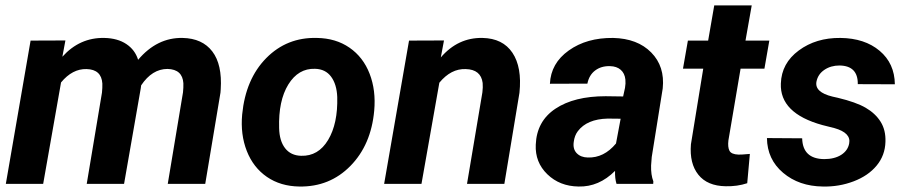

<svg xmlns="http://www.w3.org/2000/svg" viewBox="-20 -678 3347 708"><path d="M221.2 -528.8 210 -468.8Q273.9 -540 364.7 -538.1Q413.6 -537.1 445.8 -515.6Q478 -494.1 489.3 -457.5Q559.1 -540 653.3 -538.1Q726.1 -536.6 762.9 -488.3Q799.8 -439.9 793.9 -348.6L793 -336.4L736.8 0H598.6L654.8 -337.4Q656.7 -355.5 656.2 -371.1Q652.8 -422.4 597.7 -423.8Q541 -423.8 500.5 -363.3L499 -352.1L437.5 0H299.8L356 -336.4Q357.9 -354.5 357.4 -370.1Q354 -421.9 299.3 -423.3Q247.1 -424.8 205.1 -374L139.2 0H1.5L92.8 -528.3Z M1148.4 -538.1Q1218.3 -537.1 1268.8 -502.2Q1319.3 -467.3 1343 -406Q1366.7 -344.7 1359.9 -270Q1348.6 -144 1272.2 -66.2Q1195.8 11.7 1083.5 9.8Q1014.6 8.8 964.4 -25.6Q914.1 -60.1 890.1 -121.1Q866.2 -182.1 873 -255.9Q885.7 -386.7 961.9 -463.9Q1038.1 -541 1148.4 -538.1ZM1009.3 -205.6Q1010.3 -158.7 1031.2 -131.6Q1052.2 -104.5 1090.3 -103.5Q1153.8 -101.6 1189.9 -161.9Q1226.1 -222.2 1223.6 -320.3Q1221.7 -367.2 1200.9 -395.3Q1180.2 -423.3 1141.6 -424.3Q1080.1 -426.3 1043.2 -366.5Q1006.3 -306.6 1009.3 -205.6Z M1617.2 -528.8 1605.5 -466.3Q1668.9 -540 1759.3 -538.1Q1834 -536.6 1869.6 -483.4Q1905.3 -430.2 1895.5 -335.9L1839.8 0H1702.1L1758.8 -337.4Q1761.2 -356.4 1759.8 -372.1Q1753.4 -421.9 1697.3 -423.3Q1643.1 -425.3 1600.1 -373L1534.2 0H1396.5L1488.3 -528.3Z M2253.4 0Q2247.1 -20 2248 -47.9Q2188.5 11.7 2113.3 9.8Q2043.9 8.8 1998.3 -35.4Q1952.6 -79.6 1955.6 -144.5Q1959 -231 2028.1 -277.1Q2097.2 -323.2 2213.4 -323.2L2277.8 -322.3L2284.7 -354Q2287.6 -370.1 2286.1 -384.8Q2283.7 -407.7 2268.8 -420.7Q2253.9 -433.6 2229.5 -434.1Q2197.3 -435.1 2174.8 -418.2Q2152.3 -401.4 2146 -369.6L2007.8 -369.1Q2011.2 -444.8 2077.4 -491.9Q2143.6 -539.1 2240.7 -538.1Q2330.6 -536.1 2381.3 -484.6Q2432.1 -433.1 2423.8 -352.1L2383.3 -99.1L2380.9 -67.9Q2379.9 -33.2 2389.2 -9.3L2388.7 0ZM2147.5 -97.2Q2207 -95.2 2251.5 -148.9L2268.6 -240.2L2220.7 -240.7Q2144.5 -238.8 2110.8 -194.3Q2098.6 -178.2 2095.7 -154.8Q2091.8 -128.4 2106.7 -113Q2121.6 -97.7 2147.5 -97.2Z M2752 -658.2 2729 -528.3H2816.9L2798.8 -424.8H2710.9L2666 -160.2Q2663.1 -135.3 2669.9 -122.1Q2676.8 -108.9 2703.1 -107.9Q2710.9 -107.4 2745.1 -110.4L2735.4 -2.4Q2698.7 9.8 2656.2 8.8Q2588.4 7.8 2555.2 -33.7Q2522 -75.2 2527.8 -146L2573.2 -424.8H2498.5L2516.6 -528.3H2591.3L2613.8 -658.2Z M3111.3 -148.9Q3119.1 -188 3057.1 -205.6L3012.7 -216.8Q2855 -260.3 2859.4 -370.1Q2861.8 -444.8 2925.5 -491.9Q2989.3 -539.1 3079.1 -538.1Q3168.5 -537.1 3223.6 -490.7Q3278.8 -444.3 3279.8 -367.2L3143.1 -367.7Q3144 -435.5 3075.7 -436.5Q3043.5 -436.5 3019.8 -420.4Q2996.1 -404.3 2990.7 -377Q2983.4 -337.9 3049.8 -321.8L3069.3 -317.4Q3136.7 -301.3 3172.4 -280.5Q3208 -259.8 3227.3 -229Q3246.6 -198.2 3245.1 -155.3Q3243.7 -105 3212.6 -67.4Q3181.6 -29.8 3127.7 -9.3Q3073.7 11.2 3014.2 9.8Q2926.3 8.8 2867.7 -40.8Q2809.1 -90.3 2808.1 -168.9L2938 -168Q2939.9 -92.3 3019 -91.3Q3057.1 -91.3 3081.8 -106.9Q3106.4 -122.6 3111.3 -148.9Z"/></svg>

Font: TypoPRO Roboto
Style: Bold Italic
Weight: 700
Italic angle: -12°
Designer: Google
Version: Version 2.136; 2016